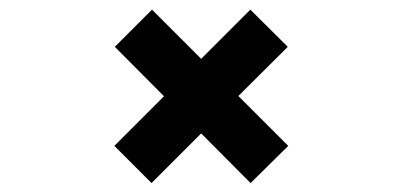

<svg xmlns="http://www.w3.org/2000/svg" viewBox="-20 -508 890 408"><path d="M223 -198 328.5 -303.5 224 -408.5 303 -487.5 407.5 -383 512 -487.5 591.5 -408.5 486.5 -304 592.5 -198 512.5 -119 407.5 -224.5 302 -119Z"/></svg>

Font: League Mono Wide SemiBold
Style: Regular
Weight: 600
Width: 8
Designer: Tyler Finck
Foundry: The League of Moveable Type / Tyler Finck
Version: Version 2.210